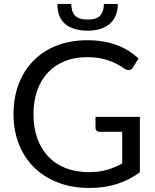

<svg xmlns="http://www.w3.org/2000/svg" viewBox="-20 -924 770 952"><path d="M673.5 -344.5V-69.5Q619.5 -30.5 558.2 -11.2Q497 8 424 8Q337.5 8 268 -18.8Q198.5 -45.5 149.2 -93.8Q100 -142 73.5 -209.5Q47 -277 47 -358Q47 -440 72.8 -507.5Q98.5 -575 146 -623.2Q193.5 -671.5 261.5 -698Q329.5 -724.5 413.5 -724.5Q456 -724.5 492.5 -718.2Q529 -712 560 -700.2Q591 -688.5 617.5 -671.8Q644 -655 667 -634L639.5 -590Q633 -580 622.8 -577.2Q612.5 -574.5 600 -582Q588 -589 572.5 -599Q557 -609 534.8 -618.2Q512.5 -627.5 482.2 -634Q452 -640.5 410.5 -640.5Q350 -640.5 301 -620.8Q252 -601 217.5 -564.2Q183 -527.5 164.5 -475.2Q146 -423 146 -358Q146 -290.5 165.2 -237.2Q184.5 -184 220.2 -146.8Q256 -109.5 307 -90Q358 -70.5 421.5 -70.5Q471.5 -70.5 510.2 -81.8Q549 -93 586 -113V-270.5H474.5Q465 -270.5 459.2 -276Q453.5 -281.5 453.5 -289.5V-344.5ZM414.5 -772Q343.5 -772 304 -804.5Q264.5 -837 264.5 -904.5H333.5Q333.5 -886 337.8 -871.8Q342 -857.5 351.5 -847.5Q361 -837.5 376.5 -832.2Q392 -827 414.5 -827Q459.5 -827 477.2 -847.2Q495 -867.5 495 -904.5H564Q564 -841 524.8 -806.5Q485.5 -772 414.5 -772Z"/></svg>

Font: Lato-Regular
Style: Regular
Weight: 400
Designer: Lukasz Dziedzic with Adam Twardoch and Botio Nikoltchev
Foundry: tyPoland Lukasz Dziedzic
Version: Version 2.015; 2015-08-06; http://www.latofonts.com/